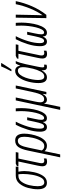

<svg xmlns="http://www.w3.org/2000/svg" viewBox="1114 -1938 1065 3332"><g transform="rotate(-90 1646.0 -272.5)"><path d="M343 -385Q343 -412 339.5 -438Q336 -464 332 -485H412L421 -531H265Q179 -531 126.5 -468.5Q74 -406 50.5 -317Q27 -228 27 -149Q27 10 140 10Q214 10 258.5 -55.5Q303 -121 323 -213.5Q343 -306 343 -385ZM80 -150Q80 -220 98.5 -298Q117 -376 157 -430.5Q197 -485 261 -485H287Q292 -448 292 -399Q292 -327 277.5 -242.5Q263 -158 231.5 -97Q200 -36 146 -36Q80 -36 80 -150Z M562 1V-44Q552 -41 542 -38.5Q532 -36 521 -36Q479 -36 479 -80Q479 -94 481 -108Q483 -122 488 -142L560 -485H663L672 -531H472L427 -510L422 -485H509L437 -149Q426 -98 426 -70Q426 12 506 12Q536 12 562 1Z M701 -80 748 -306Q767 -402 793 -448.5Q819 -495 867 -495Q938 -495 938 -382Q938 -321 920.5 -239.5Q903 -158 867.5 -97Q832 -36 777 -36Q725 -36 701 -80ZM632 240 676 30Q679 12 682.5 -3Q686 -18 688 -32Q701 -14 725 -2Q749 10 782 10Q836 10 876 -30.5Q916 -71 941.5 -133.5Q967 -196 979.5 -263.5Q992 -331 992 -384Q992 -541 874 -541Q799 -541 760.5 -486.5Q722 -432 699 -321L581 240Z M1195 -63Q1195 10 1260 10Q1308 10 1341.5 -34.5Q1375 -79 1395.5 -147.5Q1416 -216 1425.5 -291.5Q1435 -367 1435 -429Q1435 -459 1433.5 -486.5Q1432 -514 1431 -531H1380Q1381 -513 1382 -486Q1383 -459 1383 -430Q1383 -377 1375.5 -310Q1368 -243 1353 -181Q1338 -119 1315.5 -79Q1293 -39 1263 -39Q1232 -39 1232 -86Q1232 -108 1235.5 -133.5Q1239 -159 1249 -205L1276 -333H1226L1199 -205Q1180 -115 1163 -77Q1146 -39 1116 -39Q1079 -39 1079 -111Q1079 -204 1114 -319Q1149 -434 1200 -531H1147Q1098 -438 1062 -324Q1026 -210 1026 -112Q1026 10 1104 10Q1137 10 1158.5 -9Q1180 -28 1195 -63Z M1457 240 1502 25Q1510 -12 1512 -39H1514Q1521 -18 1536.5 -4Q1552 10 1581 10Q1643 10 1681 -64H1683L1675 0H1716L1828 -531H1777L1715 -242Q1693 -137 1665 -87.5Q1637 -38 1590 -38Q1536 -38 1536 -105Q1536 -122 1539.5 -143Q1543 -164 1548 -190L1620 -531H1569L1405 240Z M2106 -606Q2118 -622 2140.5 -656.5Q2163 -691 2184.5 -725Q2206 -759 2215 -775L2217 -785H2160Q2147 -752 2121.5 -700Q2096 -648 2078 -616L2076 -606ZM2091 -80H2093Q2089 -45 2099.5 -17.5Q2110 10 2151 10Q2174 10 2189 1V-41Q2177 -36 2165 -36Q2142 -36 2142 -66Q2142 -94 2155 -155L2198 -359Q2224 -477 2252 -531H2209Q2189 -501 2174 -454H2172Q2157 -541 2081 -541Q2014 -541 1966.5 -475Q1919 -409 1894.5 -315Q1870 -221 1870 -137Q1870 10 1969 10Q2008 10 2037 -13Q2066 -36 2091 -80ZM1923 -143Q1923 -187 1933.5 -246.5Q1944 -306 1964.5 -362.5Q1985 -419 2015 -456.5Q2045 -494 2084 -494Q2146 -494 2146 -407Q2146 -369 2138 -324.5Q2130 -280 2119 -232Q2102 -162 2069.5 -99Q2037 -36 1983 -36Q1923 -36 1923 -143Z M2432 1V-44Q2422 -41 2412 -38.5Q2402 -36 2391 -36Q2349 -36 2349 -80Q2349 -94 2351 -108Q2353 -122 2358 -142L2430 -485H2533L2542 -531H2342L2297 -510L2292 -485H2379L2307 -149Q2296 -98 2296 -70Q2296 12 2376 12Q2406 12 2432 1Z M2679 -63Q2679 10 2744 10Q2792 10 2825.5 -34.5Q2859 -79 2879.5 -147.5Q2900 -216 2909.5 -291.5Q2919 -367 2919 -429Q2919 -459 2917.5 -486.5Q2916 -514 2915 -531H2864Q2865 -513 2866 -486Q2867 -459 2867 -430Q2867 -377 2859.5 -310Q2852 -243 2837 -181Q2822 -119 2799.5 -79Q2777 -39 2747 -39Q2716 -39 2716 -86Q2716 -108 2719.5 -133.5Q2723 -159 2733 -205L2760 -333H2710L2683 -205Q2664 -115 2647 -77Q2630 -39 2600 -39Q2563 -39 2563 -111Q2563 -204 2598 -319Q2633 -434 2684 -531H2631Q2582 -438 2546 -324Q2510 -210 2510 -112Q2510 10 2588 10Q2621 10 2642.5 -9Q2664 -28 2679 -63Z M3054 0Q3145 -116 3204 -252.5Q3263 -389 3292 -531H3239Q3213 -401 3162 -278Q3111 -155 3047 -65Q3047 -91 3048 -119.5Q3049 -148 3050 -178L3057 -531H3005L2997 0Z"/></g></svg>

Font: Noto Sans Display Condensed Light
Style: Italic
Weight: 300
Width: 3
Designer: Monotype Design team
Foundry: Monotype Imaging Inc.
Version: 1.000